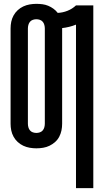

<svg xmlns="http://www.w3.org/2000/svg" viewBox="-20 -763 540 998"><path d="M375 215V-635Q358 -628 339.5 -623.5Q321 -619 303 -617V-120Q303 -102 299.5 -85Q296 -68 288 -52.5Q280 -37 266.5 -25Q253 -13 237.5 -5.5Q222 2 204.5 5Q187 8 169 8Q152 8 134.5 5Q117 2 101 -5.5Q85 -13 72 -25Q59 -37 50.5 -52.5Q42 -68 38.5 -85Q35 -102 35 -120V-615Q35 -633 38.5 -650Q42 -667 50.5 -682.5Q59 -698 72 -710Q85 -722 101 -729.5Q117 -737 134.5 -740Q152 -743 169 -743Q185 -743 200.5 -741Q216 -739 230.5 -733Q245 -727 258 -717.5Q271 -708 280 -696Q306 -697 331 -707Q356 -717 375 -735H465V215ZM169 -72Q178 -72 187 -75Q196 -78 202 -85Q208 -92 210.5 -101.5Q213 -111 213 -120V-615Q213 -624 210.5 -633.5Q208 -643 202 -650Q196 -657 187 -660Q178 -663 169 -663Q160 -663 151 -660Q142 -657 136 -650Q130 -643 127.5 -633.5Q125 -624 125 -615V-120Q125 -111 127.5 -101.5Q130 -92 136 -85Q142 -78 151 -75Q160 -72 169 -72Z"/></svg>

Font: Iosevka SS18 Medium
Style: Regular
Weight: 500
Monospace: yes
Designer: Belleve Invis
Foundry: Belleve Invis
Version: Version 25.1.1; ttfautohint (v1.8.4)